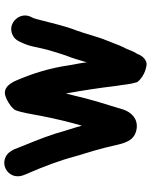

<svg xmlns="http://www.w3.org/2000/svg" viewBox="72 -684 681 864"><g transform="rotate(-90 412.0 -252.5)"><path d="M770 -501C776 -485 775 -469 768 -454L762 -442C758 -430 756 -422 753 -410C739 -357 726 -298 707 -250C692 -210 678 -152 662 -114C653 -93 642 -60 633 -42C621 -21 614 7 601 25C592 52 570 70 550 67C531 64 514 58 498 47C482 36 474 27 473 22C464 -6 463 -35 457 -69C448 -146 436 -222 423 -296C420 -284 417 -272 414 -261C396 -181 372 -109 350 -36C338 -2 309 30 262 22C211 13 200 -28 189 -77C176 -137 157 -198 140 -254C120 -329 93 -398 65 -463C56 -484 44 -506 54 -534C64 -560 95 -583 133 -569C153 -561 161 -548 171 -530C197 -462 220 -413 243 -341C256 -294 266 -268 278 -224C295 -283 310 -346 322 -408C330 -448 336 -495 349 -526L358 -536C370 -548 392 -562 411 -568C452 -581 473 -540 484 -513C514 -442 537 -369 550 -280C555 -250 560 -230 563 -202C572 -231 583 -272 594 -297C601 -316 612 -354 618 -374C630 -415 633 -457 651 -493L657 -506C664 -521 675 -532 691 -538C729 -552 760 -527 770 -501Z"/></g></svg>

Font: Blanket
Style: Reversed
Weight: 700
Foundry: Cannot Into Space Fonts
Version: Version 0.9